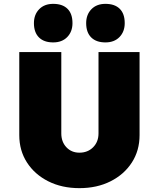

<svg xmlns="http://www.w3.org/2000/svg" viewBox="-20 -970 824 996"><path d="M392 6Q301 6 230.5 -29.5Q160 -65 120 -127Q80 -189 80 -269V-700H298V-278Q298 -234 324.5 -206Q351 -178 392 -178Q435 -178 463 -206Q491 -234 491 -278V-700H704V-269Q704 -189 664 -127Q624 -65 553.5 -29.5Q483 6 392 6ZM527 -750Q479 -750 453 -776Q427 -802 427 -850Q427 -894 454 -922Q481 -950 527 -950Q575 -950 601 -924.5Q627 -899 627 -850Q627 -806 600 -778Q573 -750 527 -750ZM256 -750Q208 -750 182 -776Q156 -802 156 -850Q156 -894 183 -922Q210 -950 256 -950Q304 -950 330 -924.5Q356 -899 356 -850Q356 -806 329 -778Q302 -750 256 -750Z"/></svg>

Font: Lexend Black
Style: Regular
Weight: 900
Designer: Bonnie Shaver-Troup, Thomas Jockin
Foundry: Lexend
Version: Version 1.007; ttfautohint (v1.8.3)